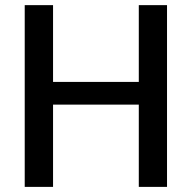

<svg xmlns="http://www.w3.org/2000/svg" viewBox="-20 -731 751 751"><path d="M543.5 -321.8H164.6V-410.6H543.5ZM187.5 0H76.7V-710.9H187.5ZM633.3 0H522.9V-710.9H633.3Z"/></svg>

Font: Heebo Medium
Style: Regular
Weight: 500
Designer: Oded Ezer
Foundry: Ezer Type House
Version: Version 3.100